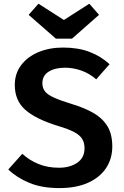

<svg xmlns="http://www.w3.org/2000/svg" viewBox="-20 -975 655 1011"><path d="M571.3 -203.6Q571.3 -139 538.2 -89.5Q505.1 -40 442.8 -12.3Q380.5 15.4 292.8 15.4Q200.5 15.4 134.4 -12.1Q68.2 -39.5 23.6 -82.6L97.4 -165.1Q135.9 -130.3 183.6 -111Q231.3 -91.8 290.8 -91.8Q347.7 -91.8 386.4 -117.9Q425.1 -144.1 425.1 -194.4Q425.1 -223.1 412.8 -243.3Q400.5 -263.6 370.5 -279.5Q340.5 -295.4 287.2 -311.3Q169.7 -347.2 113.8 -396.2Q57.9 -445.1 57.9 -527.2Q57.9 -588.2 91.8 -632.6Q125.6 -676.9 183.1 -700.8Q240.5 -724.6 312.3 -724.6Q391.3 -724.6 451.3 -701.8Q511.3 -679 556.9 -636.9L486.7 -557.4Q450.3 -588.7 407.9 -603.6Q365.6 -618.5 322.1 -618.5Q270.3 -618.5 236.7 -597.9Q203.1 -577.4 203.1 -536.4Q203.1 -511.3 217.2 -493.6Q231.3 -475.9 265.4 -460.5Q299.5 -445.1 360 -426.7Q423.1 -407.7 470.5 -381Q517.9 -354.4 544.6 -312.1Q571.3 -269.7 571.3 -203.6ZM450.3 -955.4 501.5 -896.9 359 -771.3H274.4L130.8 -896.9L182.6 -955.4L316.4 -869.7Z"/></svg>

Font: Fira Code SemiBold
Style: Regular
Weight: 600
Designer: Carrois Corporate, Edenspiekermann AG, Nikita Prokopov
Foundry: Carrois Corporate, Edenspiekermann AG, Nikita Prokopov
Version: Version 6.002